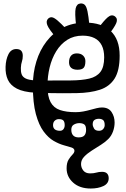

<svg xmlns="http://www.w3.org/2000/svg" viewBox="-20 -837 726 1104"><path d="M180 -375 181 -304Q114.5 -308 77.2 -327.2Q40 -346.5 25.2 -378.5Q10.5 -410.5 12 -453Q13.5 -495 28.5 -525Q43.5 -555 74 -555Q111 -555 111 -516Q111 -497.5 106 -483.2Q101 -469 100 -447Q99 -426 104.2 -410.5Q109.5 -395 127 -386Q144.5 -377 180 -375ZM548 -154Q533 -154 523 -147Q513 -140 513 -122.5Q513 -111.5 520.5 -98.2Q528 -85 549.5 -85Q564.5 -85 573.2 -95Q582 -105 582 -117.5Q582 -139.5 572.5 -146.8Q563 -154 548 -154ZM435.5 -129Q420 -129 405 -120.8Q390 -112.5 390 -91Q390 -69.5 400.8 -58.2Q411.5 -47 432 -47Q455.5 -47 465.2 -58.2Q475 -69.5 475 -89.5Q475 -114.5 464.2 -121.8Q453.5 -129 435.5 -129ZM352 -117Q352 -136 344.5 -144Q337 -152 318 -152Q304.5 -152 294.8 -143Q285 -134 285 -117.5Q285 -101.5 295.2 -93.2Q305.5 -85 325 -85Q338 -85 345 -94.5Q352 -104 352 -117ZM421.5 -530Q445 -530 458 -517.2Q471 -504.5 471 -485.5Q471 -457.5 460.8 -446.8Q450.5 -436 425.5 -436Q402 -436 389.5 -446.8Q377 -457.5 377 -479Q377 -503.5 388.5 -516.8Q400 -530 421.5 -530ZM306 -617Q260.5 -669.5 251.8 -693Q243 -716.5 257 -730Q267.5 -739.5 279.5 -737.5Q291.5 -735.5 311 -719Q330.5 -702.5 363 -668ZM418 -687Q409 -763.5 415.2 -789.5Q421.5 -815.5 443 -817Q459 -818 468.2 -808.2Q477.5 -798.5 483.2 -771.2Q489 -744 494 -692ZM545 -674Q577.5 -719 600 -738Q622.5 -757 642 -742Q658.5 -728.5 648.5 -704.2Q638.5 -680 600 -631ZM408 30Q408 16.5 390.8 11Q373.5 5.5 346.2 -2Q319 -9.5 288.5 -27Q258 -44.5 230.8 -81Q203.5 -117.5 186.2 -181.2Q169 -245 169 -345Q169 -418 189 -483.5Q209 -549 247.8 -599.2Q286.5 -649.5 342.5 -678.2Q398.5 -707 471 -707Q517.5 -707 554 -695Q590.5 -683 616 -659.2Q641.5 -635.5 654.8 -600Q668 -564.5 668 -517Q668 -431 638.8 -385Q609.5 -339 554.5 -321Q499.5 -303 420.8 -301.5Q342 -300 243 -302L244 -374Q325.5 -374 388 -374.5Q450.5 -375 493 -385Q535.5 -395 557.2 -423.2Q579 -451.5 579 -507Q579 -548.5 565 -576.2Q551 -604 523.2 -618Q495.5 -632 455 -632Q404.5 -632 366.5 -607.8Q328.5 -583.5 303.2 -542.2Q278 -501 265.5 -449.5Q253 -398 253 -344Q253 -282.5 270.8 -249.8Q288.5 -217 324.5 -204.5Q360.5 -192 415 -192Q437 -192 458.5 -196Q480 -200 499.5 -205.5Q519 -211 536 -215Q553 -219 566 -219Q604 -219 621.5 -192.8Q639 -166.5 639 -132.5Q639 -106.5 629.8 -81Q620.5 -55.5 603 -38Q586 -20.5 560 -4.2Q534 12 507.8 28.8Q481.5 45.5 463.8 64.2Q446 83 446 106Q446 127 459 143.5Q472 160 498 160Q519 160 533.8 155.5Q548.5 151 567 151Q586.5 151 595.8 160.8Q605 170.5 605 188Q605 218.5 574.5 232.8Q544 247 502 247Q438.5 247 400.8 213.2Q363 179.5 363 131Q363 99.5 374.2 81.2Q385.5 63 396.8 51.8Q408 40.5 408 30Z"/></svg>

Font: Kablammo
Style: Regular
Weight: 400
Designer: Travis Kochel, Lizy Gershenzon, Daria Petrova, Ethan Cohen
Foundry: Vectro Type Foundry
Version: Version 1.002